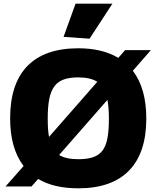

<svg xmlns="http://www.w3.org/2000/svg" viewBox="-20 -1012 849 1042"><path d="M108 -111Q35 -207 35 -369Q35 -558 129 -654Q223 -750 405 -750Q535 -750 622 -698L659 -740H799L701 -628Q774 -532 774 -369Q774 -182 680 -86Q586 10 405 10Q272 10 187 -41L151 0H10ZM405 -148Q452 -148 484 -158.5Q516 -169 535.5 -194Q555 -219 563 -261.5Q571 -304 571 -369Q571 -399 569 -424Q567 -449 563 -470L301 -171Q337 -148 405 -148ZM239 -369Q239 -307 246 -269L508 -568Q471 -592 405 -592Q359 -592 327 -581Q295 -570 275.5 -544Q256 -518 247.5 -475.5Q239 -433 239 -369ZM325 -812 390 -992H590L466 -802Z"/></svg>

Font: Encode Sans Normal
Style: ExtraBold
Weight: 800
Designer: Pablo Impallari, Andres Torresi
Foundry: Pablo Impallari, Andres Torresi
Version: Version 1.000; ttfautohint (v1.00) -l 8 -r 50 -G 200 -x 14 -